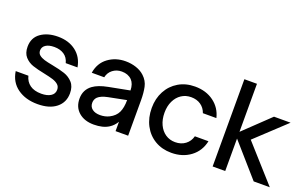

<svg xmlns="http://www.w3.org/2000/svg" viewBox="-88 -1165 2511 1578"><g transform="rotate(20 1168.0 -376.0)"><path d="M39 -183H150Q162 -134 199.5 -107Q237 -80 299 -80Q350 -80 381 -99.5Q412 -119 412 -155Q412 -183 393 -199.5Q374 -216 345 -225Q316 -234 268 -244Q202 -257 161 -271Q120 -285 91 -317Q62 -349 62 -405Q62 -484 121 -526Q180 -568 271 -568Q365 -568 428 -519.5Q491 -471 506 -385H403Q391 -432 356 -455Q321 -478 271 -478Q223 -478 196 -460Q169 -442 169 -411Q169 -386 187 -371.5Q205 -357 231.5 -349Q258 -341 306 -332Q374 -319 417 -304.5Q460 -290 490.5 -256.5Q521 -223 521 -164Q521 -84 462 -36.5Q403 11 299 11Q194 11 123.5 -39.5Q53 -90 39 -183Z M609 -151Q609 -228 669 -272Q714 -305 798 -321L980 -356Q979 -414 949 -445Q916 -478 861 -478Q816 -478 782.5 -452.5Q749 -427 740 -384H631Q645 -472 710 -520Q775 -568 862 -568Q911 -568 954.5 -553.5Q998 -539 1028 -511Q1068 -474 1078.5 -424Q1089 -374 1089 -309V0H979V-82Q956 -43 921 -21Q871 11 791 11Q709 11 659 -32.5Q609 -76 609 -151ZM893 -98Q942 -123 961.5 -164.5Q981 -206 981 -272L824 -241Q766 -229 740 -205Q719 -184 719 -154Q719 -119 744.5 -99.5Q770 -80 813 -80Q857 -80 893 -98Z M1193 -281Q1193 -364 1228 -429Q1263 -494 1325.5 -531Q1388 -568 1469 -568Q1566 -568 1633.5 -518Q1701 -468 1721 -384H1603Q1588 -427 1553 -451Q1518 -475 1469 -475Q1421 -475 1384 -450.5Q1347 -426 1326 -382Q1305 -338 1305 -281Q1305 -222 1326 -177Q1347 -132 1384 -107Q1421 -82 1469 -82Q1521 -82 1557.5 -109.5Q1594 -137 1606 -183H1725Q1706 -93 1636.5 -41Q1567 11 1469 11Q1388 11 1325.5 -26Q1263 -63 1228 -129.5Q1193 -196 1193 -281Z M1938 0H1828V-763H1938V-343L2162 -557H2307L2047 -314L2328 0H2187L1938 -284Z"/></g></svg>

Font: Open Sauce One Medium
Style: Regular
Weight: 500
Designer: Alfredo Marco Pradil
Foundry: Creative Sauce Fz LLC
Version: Version 1.477